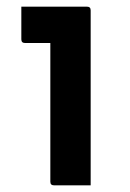

<svg xmlns="http://www.w3.org/2000/svg" viewBox="-20 -556 390 576"><path d="M131 -11V-427H55Q44 -427 44 -438V-536H241Q252 -536 252 -525V0H142Q131 0 131 -11Z"/></svg>

Font: Recursive Sn Lnr St SmB
Style: Regular
Weight: 600
Version: Version 1.079;hotconv 1.0.112;makeotfexe 2.5.65598; ttfautoh